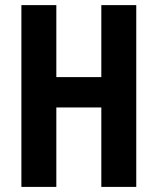

<svg xmlns="http://www.w3.org/2000/svg" viewBox="-20 -734 619 754"><path d="M515.1 0H377.9V-312H201.2V0H64V-713.9H201.2V-431.2H377.9V-713.9H515.1Z"/></svg>

Font: Open Sans Condensed
Style: Bold
Weight: 700
Width: 3
Designer: Monotype Design Team
Foundry: Monotype Imaging Inc.
Version: Version 3.003; ttfautohint (v1.8.4)